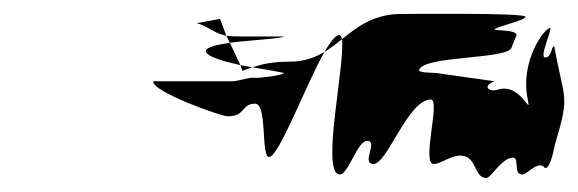

<svg xmlns="http://www.w3.org/2000/svg" viewBox="-20 -690 825 274"><path d="M199 -574C195 -560 295 -524 305 -524C331 -524 324 -542 344 -542C362 -542 352 -466 364 -466C378 -466 416 -568 443 -616C430 -608 414 -602 394 -602C370 -602 356 -599 340 -594C365 -590 385 -586 385 -586C384 -582 349 -579 349 -579H340C333 -579 319 -574 311 -574ZM261 -657C278 -652 284 -643 303 -639L294 -663ZM274 -618C272 -610 297 -603 323 -597L308 -629C289 -626 276 -623 274 -618ZM303 -639C309 -638 317 -638 325 -638H385C384 -635 340 -633 308 -629ZM323 -597 340 -594C335 -592 331 -591 326 -589ZM443 -616C452 -631 459 -640 464 -640C466 -640 467 -638 468 -634C460 -628 452 -621 443 -616ZM468 -634C473 -599 437 -441 465 -441C477 -441 490 -489 504 -489C520 -489 495 -456 513 -456C533 -456 562 -548 595 -548C609 -548 581 -456 599 -456C609 -456 623 -468 637 -468C661 -468 656 -436 674 -436C681 -436 696 -465 712 -465C722 -465 712 -441 725 -441C732 -441 741 -454 751 -454C755 -454 758 -450 758 -450C766 -450 771 -480 772 -484C794 -557 785 -545 771 -624C766 -624 768 -608 758 -608C749 -608 769 -650 765 -650C757 -650 722 -603 733 -549C739 -520 724 -573 690 -562C677 -558 668 -568 686 -574L601 -586C601 -586 577 -586 578 -590C584 -611 705 -605 710 -622C712 -628 715 -634 717 -639C720 -648 685 -646 686 -648C687 -652 728 -660 730 -666C732 -672 561 -670 547 -670C511 -668 489 -651 468 -634Z"/></svg>

Font: Alpina
Style: Obl
Weight: 400
Version: Version 0.9